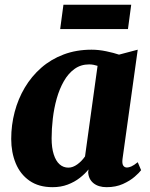

<svg xmlns="http://www.w3.org/2000/svg" viewBox="-20 -766 620 796"><path d="M488 -107.5Q485.5 -88 490.8 -79.8Q496 -71.5 506.5 -71.5Q514 -71.5 524.5 -76Q535 -80.5 551 -93.5L565 -60.5Q558 -50.5 538.5 -33.5Q519 -16.5 489.5 -3.2Q460 10 422 10Q388.5 10 368 -6.2Q347.5 -22.5 345.5 -51.5L347 -63.5Q332.5 -45.5 310.8 -28.5Q289 -11.5 260.8 -0.8Q232.5 10 198 10Q140.5 10 102.2 -16.8Q64 -43.5 45.2 -89Q26.5 -134.5 26.5 -190Q26.5 -247.5 40.8 -301.8Q55 -356 82.8 -402.8Q110.5 -449.5 151 -485Q191.5 -520.5 244 -540.2Q296.5 -560 359.5 -560Q389 -560 420.2 -553.5Q451.5 -547 473.5 -539.5L551 -560ZM384.5 -493Q377 -495.5 368.2 -497.2Q359.5 -499 349.5 -499Q315 -499 289 -480.2Q263 -461.5 244.8 -429.5Q226.5 -397.5 215.2 -357.5Q204 -317.5 199 -274.8Q194 -232 194 -192.5Q194 -153 202.8 -125.8Q211.5 -98.5 227 -84.8Q242.5 -71 263.5 -71Q273 -71 282.2 -74.5Q291.5 -78 300.5 -84.5Q309.5 -91 317.5 -99.2Q325.5 -107.5 332.5 -117.5ZM243 -746.5H524L510.5 -645.5H229.5Z"/></svg>

Font: Merriweather 36pt Black
Style: Italic
Weight: 900
Italic angle: -7.8°
Version: Version 2.101